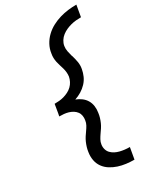

<svg xmlns="http://www.w3.org/2000/svg" viewBox="-240 -920 982 1159"><g transform="rotate(-30 250.5 -340.0)"><path d="M337 153Q309 153 281 149.5Q253 146 227 137.5Q201 129 178 114.5Q155 100 139.5 78.5Q124 57 119 29.5Q114 2 119 -27Q121 -42 125.5 -57Q130 -72 136.5 -87Q143 -102 152 -116Q161 -130 170.5 -143Q180 -156 188 -170.5Q196 -185 198 -201Q201 -217 198.5 -232.5Q196 -248 187 -260Q178 -272 165 -280Q152 -288 137 -292.5Q122 -297 106 -298.5Q90 -300 74 -300L78 -320L88 -380Q104 -380 120.5 -381.5Q137 -383 153 -387.5Q169 -392 185 -400Q201 -408 213.5 -420Q226 -432 234 -447.5Q242 -463 245 -479Q247 -494 245.5 -509Q244 -524 240 -538Q236 -552 231.5 -566Q227 -580 224 -594Q221 -608 220.5 -623Q220 -638 223 -653Q227 -683 241.5 -710Q256 -737 278.5 -758.5Q301 -780 328.5 -794.5Q356 -809 385 -817.5Q414 -826 443 -829.5Q472 -833 501 -833L487 -753Q470 -753 452.5 -751.5Q435 -750 417.5 -745.5Q400 -741 383 -733.5Q366 -726 351 -714.5Q336 -703 326 -687Q316 -671 313 -653Q310 -634 314 -615Q318 -596 323 -578L324 -577Q331 -554 335.5 -529Q340 -504 335 -479Q331 -456 321 -433.5Q311 -411 293.5 -392.5Q276 -374 254.5 -361Q233 -348 209 -340Q230 -332 247.5 -319Q265 -306 276 -287.5Q287 -269 290 -246.5Q293 -224 289 -201Q287 -185 282.5 -170Q278 -155 271.5 -140Q265 -125 256 -111.5Q247 -98 237.5 -84.5Q228 -71 220 -56.5Q212 -42 210 -27Q207 -10 211.5 6.5Q216 23 227 34.5Q238 46 252.5 53.5Q267 61 283 65Q299 69 316 71Q333 73 351 73Z"/></g></svg>

Font: Iosevka Curly Medium Oblique
Style: Regular
Weight: 500
Italic angle: -9°
Monospace: yes
Designer: Belleve Invis
Foundry: Belleve Invis
Version: Version 11.1.0; ttfautohint (v1.8.3)